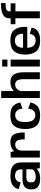

<svg xmlns="http://www.w3.org/2000/svg" viewBox="1512 -2341 835 3899"><g transform="rotate(-90 1929.5 -391.5)"><path d="M253.5 6Q295.5 6 329.2 -1Q363 -8 388.2 -19.2Q413.5 -30.5 429.5 -44.2Q445.5 -58 451 -71L463.5 0H580.5V-372.5Q580.5 -456.5 547.8 -506Q515 -555.5 454 -576.8Q393 -598 308.5 -598Q254.5 -598 208.5 -588.5Q162.5 -579 127.2 -558.8Q92 -538.5 69.2 -506Q46.5 -473.5 39 -427.5L176.5 -389.5Q183 -431 201.2 -456Q219.5 -481 247 -492.2Q274.5 -503.5 309 -503.5Q347 -503.5 376.2 -491.5Q405.5 -479.5 422.5 -452.5Q439.5 -425.5 439.5 -379.5V-352.5H249.5Q217 -352.5 185.2 -348.2Q153.5 -344 126 -333Q98.5 -322 77.5 -302Q56.5 -282 44.5 -251Q32.5 -220 32.5 -175.5Q32.5 -129.5 44.5 -97.2Q56.5 -65 78 -44.8Q99.5 -24.5 127.5 -13.2Q155.5 -2 187.8 2Q220 6 253.5 6ZM285 -83Q264 -83 244.2 -86.8Q224.5 -90.5 209 -100.8Q193.5 -111 184.2 -130Q175 -149 175 -179.5Q175 -209.5 183.5 -228.2Q192 -247 207 -257Q222 -267 241.2 -270.5Q260.5 -274 282.5 -274H442.5L439 -153Q435 -138 421.2 -125.2Q407.5 -112.5 386.5 -103Q365.5 -93.5 339.5 -88.2Q313.5 -83 285 -83Z M1049 -307H1189.5Q1189.5 -457 1148.8 -527.5Q1108 -598 997 -598Q893 -598 829.8 -542.2Q766.5 -486.5 766.5 -405.5L820.5 -371.5Q820.5 -421.5 854 -461Q887.5 -500.5 945 -500.5Q995.5 -500.5 1022.2 -461.8Q1049 -423 1049 -307ZM680.5 0H821V-485L790 -592.5H680.5Z M1540 5.5Q1678 5.5 1733.5 -60Q1789 -125.5 1796.5 -192.5L1671.5 -237Q1668.5 -172.5 1634.2 -132Q1600 -91.5 1540 -91.5Q1479.5 -91.5 1440.5 -136.8Q1401.5 -182 1401.5 -295Q1401.5 -415 1440.2 -457.8Q1479 -500.5 1540 -500.5Q1600 -500.5 1634.2 -462.2Q1668.5 -424 1671.5 -353.5L1796.5 -396.5Q1789 -470 1733.5 -534Q1678 -598 1540 -598Q1386 -598 1322.2 -521.2Q1258.5 -444.5 1258.5 -295Q1258.5 -151 1322.2 -72.8Q1386 5.5 1540 5.5Z M1888.5 0H2029.5V-785H1888.5ZM2271 0H2411.5V-330Q2411.5 -454.5 2367 -526.2Q2322.5 -598 2213 -598Q2099.5 -598 2029.2 -526.5Q1959 -455 1959 -379L2027 -344Q2027 -413 2065.5 -457Q2104 -501 2160.5 -501Q2215.5 -501 2243.2 -462.8Q2271 -424.5 2271 -324Z M2528 0H2669V-593H2528ZM2528 -764.5V-658H2669V-764.5Z M3055.5 5.5V-85.5Q2986.5 -85.5 2946.5 -131.8Q2906.5 -178 2906.5 -297Q2906.5 -420 2947 -463.5Q2987.5 -507 3053.5 -507Q3119.5 -507 3157 -466.2Q3194.5 -425.5 3194.5 -327.5L3200.5 -340.5H2893V-255H3331Q3334 -274 3334 -298Q3334 -441.5 3271.5 -520Q3209 -598.5 3053 -598.5Q2901.5 -598.5 2836 -520.8Q2770.5 -443 2770.5 -297Q2770.5 -156 2835.2 -75.2Q2900 5.5 3055.5 5.5ZM3055.5 -85.5V5.5Q3139 5.5 3189.5 -12.8Q3240 -31 3274.2 -69.5Q3308.5 -108 3318.5 -167.5L3192.5 -202.5Q3183 -166 3167 -137.8Q3151 -109.5 3123.2 -97.5Q3095.5 -85.5 3055.5 -85.5Z M3508 0H3648.5V-496H3812V-592.5H3648L3648.5 -618.5Q3648.5 -665 3686 -680.5Q3723.5 -696 3800.5 -696H3817V-789H3797.5Q3661 -789 3584.5 -750.2Q3508 -711.5 3508 -619L3509 -592.5H3387V-496H3508Z"/></g></svg>

Font: Anybody UltraCondensed Thin SemiBold
Style: Regular
Weight: 600
Version: Version 1.111